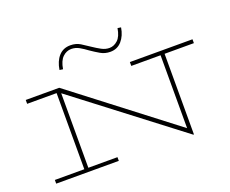

<svg xmlns="http://www.w3.org/2000/svg" viewBox="-118 -924 1343 1121"><g transform="rotate(-20 553.5 -363.0)"><path d="M1092 -520V-496H910V5H906L264 -486V-23H445V0H56V-23H239V-496H56V-520H264L885 -43V-496H703V-520ZM617 -615Q584 -615 556.5 -631Q529 -647 503 -665Q479 -683 456 -696Q433 -709 407 -709Q377 -709 353.5 -686.5Q330 -664 322 -614L301 -617Q309 -669 336.5 -700Q364 -731 409 -731Q444 -731 470 -715Q496 -699 522 -681Q547 -664 571 -651Q595 -638 620 -638Q648 -638 671.5 -659.5Q695 -681 703 -731L724 -728Q716 -678 688.5 -646.5Q661 -615 617 -615Z"/></g></svg>

Font: Padyakke Expanded One
Style: Regular
Weight: 400
Designer: James Puckett
Foundry: Dunwich Type Founders
Version: Version 1.500; ttfautohint (v1.8.4.7-5d5b)